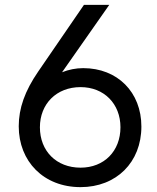

<svg xmlns="http://www.w3.org/2000/svg" viewBox="-20 -760 644 789"><path d="M311 9C458 9 561 -93 561 -240C561 -381 463 -480 322 -480C292 -480 262 -474 235 -463L429 -740H325L137 -466C82 -386 57 -315 57 -241C57 -97 159 9 311 9ZM144 -237C144 -333 212 -402 311 -402C408 -402 475 -333 475 -237C475 -139 408 -71 311 -71C212 -71 144 -139 144 -237Z"/></svg>

Font: Malmofest
Style: Regular
Weight: 400
Designer: Jonny Pinhorn (Poppins), Kolossal
Version: Version 1.004;Glyphs 3.1.2 (3151)